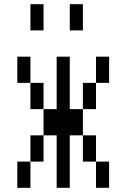

<svg xmlns="http://www.w3.org/2000/svg" viewBox="-20 -895 540 915"><path d="M62.5 -125Q62.5 -125 62.5 0H125Q125 0 125 -125ZM250 -250Q250 -250 250 0H312.5Q312.5 0 312.5 -250H375Q375 -250 375 -125H437.5Q437.5 -125 437.5 0H500Q500 0 500 -125H437.5Q437.5 -125 437.5 -250H375Q375 -250 375 -375H312.5Q312.5 -375 312.5 -625H250Q250 -625 250 -375H187.5Q187.5 -375 187.5 -250H125Q125 -250 125 -125H187.5Q187.5 -125 187.5 -250ZM187.5 -375Q187.5 -375 187.5 -500H125Q125 -500 125 -375ZM375 -375H437.5Q437.5 -375 437.5 -500H375Q375 -500 375 -375ZM125 -500Q125 -500 125 -625H62.5Q62.5 -625 62.5 -500ZM437.5 -500H500Q500 -500 500 -625H437.5Q437.5 -625 437.5 -500ZM125 -875Q125 -875 125 -750H187.5Q187.5 -750 187.5 -875ZM312.5 -875Q312.5 -875 312.5 -750H375Q375 -750 375 -875Z"/></svg>

Font: CalcUnifontExMono
Style: Regular
Weight: 500
Version: Version 15.0.06